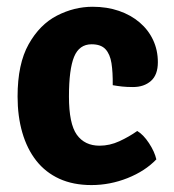

<svg xmlns="http://www.w3.org/2000/svg" viewBox="-20 -533 514 568"><path d="M313.5 -281Q314 -319 309.8 -346Q305.5 -373 292 -387.5Q278.5 -402 251 -402Q214.5 -402 199.2 -365Q184 -328 184 -247.5Q184 -167 207.2 -134.5Q230.5 -102 274.5 -102Q304.5 -102 333.2 -115.2Q362 -128.5 386 -145.5Q404 -135 420.8 -109.5Q437.5 -84 442.5 -61.5Q409.5 -27 357.5 -6.2Q305.5 14.5 250.5 14.5Q196.5 14.5 155.5 -4.2Q114.5 -23 87.2 -57.8Q60 -92.5 46 -140.8Q32 -189 32 -247.5Q32 -344 64.8 -402.2Q97.5 -460.5 148.5 -486.8Q199.5 -513 254 -513Q296.5 -513 332 -500.8Q367.5 -488.5 393.2 -466.5Q419 -444.5 433 -414.5Q447 -384.5 447 -349Q447 -311.5 426.5 -293.5Q406 -275.5 373.5 -275.5Q355 -275.5 341.2 -277Q327.5 -278.5 313.5 -281Z"/></svg>

Font: Signika Negative Light
Style: Bold
Weight: 700
Version: Version 2.001